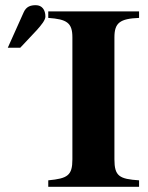

<svg xmlns="http://www.w3.org/2000/svg" viewBox="-20 -720 570 740"><path d="M10 -536H58L121 -603C140 -624 155 -643 155 -656C155 -682 142 -700 118 -700C98 -700 81 -695 71 -672ZM516 0V-25C440 -30 421 -41 421 -106V-576C421 -632 442 -648 516 -651V-676H166V-651C238 -646 259 -632 259 -576V-106C259 -44 241 -32 166 -25V0Z"/></svg>

Font: STIXGeneral
Style: Bold
Weight: 700
Designer: MicroPress Inc., with final additions and corrections provided by Coen Hoffman, Elsevier (retired)
Version: Version 1.1.0